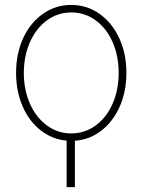

<svg xmlns="http://www.w3.org/2000/svg" viewBox="-20 -558 582 775"><path d="M459 -263.7Q459 -332 434.6 -387.7Q410.2 -443.4 366.5 -475.6Q322.8 -507.8 267.6 -507.8Q212.9 -507.8 169.2 -475.6Q125.5 -443.4 100.8 -387.7Q76.2 -332 76.2 -263.7Q76.2 -195.3 100.8 -139.6Q125.5 -84 169.2 -51.8Q212.9 -19.5 267.6 -19.5Q322.8 -19.5 366.5 -51.8Q410.2 -84 434.6 -139.6Q459 -195.3 459 -263.7ZM267.6 -538.1Q330.6 -538.1 381.3 -502.4Q432.1 -466.8 461.2 -404.1Q490.2 -341.3 490.2 -263.7Q490.2 -189 463.4 -128.2Q436.5 -67.4 389.2 -30.8Q341.8 5.9 282.2 10.3V197.3H249V9.8Q190.4 4.4 143.8 -32.2Q97.2 -68.8 71 -129.4Q44.9 -189.9 44.9 -263.7Q44.9 -341.8 73.7 -404.3Q102.5 -466.8 153.6 -502.4Q204.6 -538.1 267.6 -538.1Z"/></svg>

Font: Pretendard GOV Thin
Style: Regular
Weight: 100
Designer: Base glyphs from Inter by Rasmus Andersson; Hangeul glyphs from Noto Sans CJK(Source Han Sans) by Jang Soo-young and Kan
Foundry: Kil Hyung-jin
Version: Version 1.309